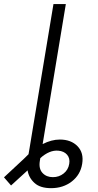

<svg xmlns="http://www.w3.org/2000/svg" viewBox="-129 -748 494 970"><path d="M128.9 202.6Q74.2 202.6 45.4 176.5Q16.6 150.4 10.3 112.8L-73.2 189L-108.9 147.9L-8.8 54.7Q3.4 42 15.1 31.2L20.5 0L23.9 -21L35.2 -89.4L141.1 -727.5H203.6L86.4 -20Q130.9 -43 173.3 -43Q230 -43 262.7 -9.3Q295.4 24.4 286.1 80.1Q277.3 134.8 233.9 168.7Q190.4 202.6 128.9 202.6ZM74.7 50.8 72.3 64.9Q65.9 104.5 85.7 125.7Q105.5 147 138.2 147Q169.4 147 192.6 128.4Q215.8 109.9 220.7 80.1Q225.6 51.8 210 33.7Q194.3 15.6 165.5 13.2Q121.1 9.3 74.7 50.8Z"/></svg>

Font: Inter Display Light
Style: Italic
Weight: 300
Italic angle: -9.39999°
Designer: Rasmus Andersson
Foundry: rsms
Version: Version 4.000;git-a52131595